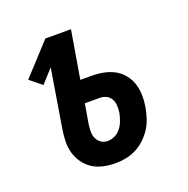

<svg xmlns="http://www.w3.org/2000/svg" viewBox="-101 -615 702 718"><g transform="rotate(-20 250.0 -256.0)"><path d="M241 8Q217 8 193.5 3Q170 -2 151 -14Q132 -26 118.5 -44.5Q105 -63 98.5 -85Q92 -107 92.5 -131.5Q93 -156 97 -180L135 -412L87 -359L40 -397L153 -520H255L223 -330H267Q291 -330 314.5 -325.5Q338 -321 357.5 -310.5Q377 -300 391.5 -282.5Q406 -265 413 -243.5Q420 -222 420.5 -198Q421 -174 417 -150Q413 -129 406.5 -108.5Q400 -88 388 -69.5Q376 -51 359.5 -35.5Q343 -20 323.5 -10Q304 0 283 4Q262 8 241 8ZM241 -80Q256 -80 270.5 -87Q285 -94 294.5 -106.5Q304 -119 309.5 -134Q315 -149 318 -163Q320 -178 319.5 -192Q319 -206 312.5 -218Q306 -230 294 -236Q282 -242 267 -242H209L196 -166Q194 -151 193.5 -136.5Q193 -122 198.5 -109Q204 -96 215.5 -88Q227 -80 241 -80Z"/></g></svg>

Font: Iosevka Term Curly Semibold
Style: Italic
Weight: 600
Italic angle: -9°
Designer: Belleve Invis
Foundry: Belleve Invis
Version: Version 32.3.0